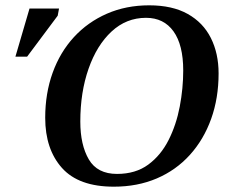

<svg xmlns="http://www.w3.org/2000/svg" viewBox="-20 -689 863 722"><path d="M408 13Q276 13 213 -57.5Q150 -128 150 -246Q150 -338 178 -415.5Q206 -493 258 -549.5Q310 -606 382 -637.5Q454 -669 541 -669Q628 -669 686 -636.5Q744 -604 773 -546Q802 -488 802 -413Q802 -320 774 -242Q746 -164 694 -106.5Q642 -49 569.5 -18Q497 13 408 13ZM420 -35Q490 -35 537.5 -70Q585 -105 614 -162.5Q643 -220 656 -288.5Q669 -357 669 -424Q669 -520 632.5 -571Q596 -622 529 -622Q455 -622 399.5 -570.5Q344 -519 313 -430.5Q282 -342 282 -232Q282 -144 314 -89.5Q346 -35 420 -35ZM82 -476H38L91 -657H202L197 -630Z"/></svg>

Font: STIX Two Text SemiBold
Style: Italic
Weight: 600
Italic angle: -12°
Designer: Ross Mills, John Hudson & Paul Hanslow, Tiro Typeworks Ltd; with prior portions MicroPress Inc. and Coen Hoffman, Elsevi
Foundry: Tiro Typeworks Ltd
Version: Version 2.13 b171